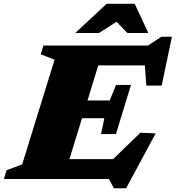

<svg xmlns="http://www.w3.org/2000/svg" viewBox="-52 -936 918 1004"><path d="M233.5 -624 161 -652 175 -698H494L279 0H-31.5L-17.5 -46L64 -76.5ZM701 -656 726 -594H350.5L380.5 -698H722L792 -744H847L793.5 -488.5H713ZM543.5 48.5 517.5 0H167L198 -104H586L479 -45L682 -242L762 -238.5L607.5 48.5ZM554.5 -235H476.5L493.5 -318H264.5L293 -410.5H521.5L555 -492H633L593.5 -363.5ZM341.5 -763.5 505.5 -916H652.5L723.5 -763.5H614L543 -837.5H581.5L465.5 -763.5Z"/></svg>

Font: Newsreader 9pt ExtraBold
Style: Italic
Weight: 800
Italic angle: -17°
Designer: Hugues Gentile
Foundry: Production Type
Version: Version 1.003